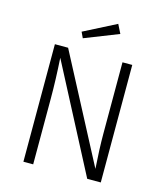

<svg xmlns="http://www.w3.org/2000/svg" viewBox="-128 -984 929 1081"><g transform="rotate(15 336.5 -444.0)"><path d="M562 0H483L160 -619Q168 -494 168 -383V0H111V-685H188L513 -66Q505 -182 505 -269V-685H562ZM254 -758 238 -792 426 -888 452 -836Z"/></g></svg>

Font: Trujillo Light
Style: Regular
Weight: 300
Designer: Fira Sans original fonts by bBox Type GmbH, Carrois Corporate GbR, & Edenspiekermann AG / Changes by Cristiano Sobral
Foundry: Fira Sans original fonts by bBox Type GmbH, Carrois Corporate GbR, & Edenspiekermann AG / Changes by Cristiano Sobral
Version: Version 4.301;July 28, 2020;FontCreator 13.0.0.2655 64-bit